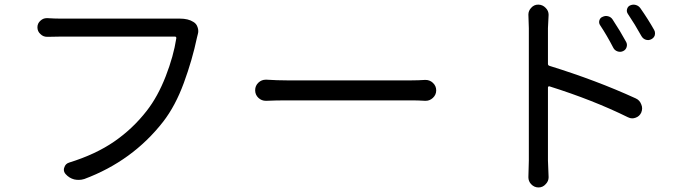

<svg xmlns="http://www.w3.org/2000/svg" viewBox="-20 -781 3040 844"><path d="M763.7 -699.2Q767.6 -699.2 770.5 -699.2Q807.6 -699.2 830.1 -684.6Q843.8 -676.8 848.6 -661.1Q851.6 -653.3 851.6 -644.5Q851.6 -637.7 849.6 -630.9Q847.7 -624 845.7 -615.2Q825.2 -517.6 788.1 -416.5Q751 -315.4 697.3 -246.1Q562.5 -73.2 350.6 5.9Q337.9 9.8 326.2 9.8Q316.4 9.8 306.6 7.8Q284.2 2 268.6 -15.6Q260.7 -24.4 260.7 -35.2Q260.7 -40 262.7 -44.9Q267.6 -61.5 284.2 -66.4Q400.4 -102.5 481.9 -158.7Q563.5 -214.8 625 -293.9Q673.8 -356.4 708.5 -445.8Q743.2 -535.2 754.9 -612.3Q755.9 -620.1 749 -620.1H245.1Q219.7 -620.1 189.5 -619.1Q188.5 -619.1 187.5 -619.1Q169.9 -619.1 158.2 -630.9Q144.5 -642.6 144.5 -661.1Q144.5 -678.7 158.2 -690.4Q169.9 -701.2 185.5 -701.2Q187.5 -701.2 188.5 -701.2Q220.7 -699.2 245.1 -699.2H747.1Q757.8 -699.2 763.7 -699.2Z M1151.4 -337.9Q1149.4 -337.9 1148.4 -337.9Q1129.9 -337.9 1116.2 -350.6Q1101.6 -364.3 1101.6 -384.3Q1101.6 -404.3 1116.2 -418Q1129.9 -430.7 1148.4 -430.7Q1149.4 -430.7 1151.4 -430.7Q1199.2 -427.7 1241.2 -427.7H1789.1Q1819.3 -427.7 1847.7 -429.7Q1849.6 -429.7 1850.6 -429.7Q1869.1 -429.7 1882.8 -417Q1897.5 -403.3 1897.5 -383.8Q1897.5 -364.3 1882.8 -350.6Q1869.1 -337.9 1851.6 -337.9Q1849.6 -337.9 1847.7 -337.9Q1816.4 -339.8 1790 -339.8H1241.2Q1193.4 -339.8 1151.4 -337.9Z M2855.5 -649.4Q2859.4 -642.6 2859.4 -634.8Q2859.4 -630.9 2858.4 -626Q2854.5 -614.3 2842.8 -608.4Q2831.1 -602.5 2818.8 -606.4Q2806.6 -610.4 2799.8 -622.1Q2770.5 -674.8 2740.2 -719.7Q2733.4 -729.5 2736.3 -740.7Q2739.3 -752 2749 -756.8Q2761.7 -762.7 2774.4 -759.3Q2787.1 -755.9 2794.9 -745.1Q2829.1 -696.3 2855.5 -649.4ZM2732.4 -596.7Q2738.3 -585.9 2734.4 -573.7Q2730.5 -561.5 2718.8 -556.2Q2707 -550.8 2694.3 -555.2Q2681.6 -559.6 2675.8 -571.3Q2647.5 -626 2618.2 -669.9Q2611.3 -679.7 2614.7 -691.4Q2618.2 -703.1 2628.9 -707Q2640.6 -712.9 2653.3 -709.5Q2666 -706.1 2672.9 -695.3Q2707 -643.6 2732.4 -596.7ZM2388.7 -657.2V-500Q2388.7 -493.2 2396.5 -491.2Q2601.6 -427.7 2774.4 -348.6Q2792 -340.8 2798.8 -322.3Q2802.7 -313.5 2802.7 -304.7Q2802.7 -295.9 2798.8 -286.1Q2791 -269.5 2774.4 -263.7Q2766.6 -260.7 2758.8 -260.7Q2750 -260.7 2740.2 -265.6Q2587.9 -340.8 2395.5 -401.4Q2393.6 -402.3 2391.1 -400.9Q2388.7 -399.4 2388.7 -396.5V-75.2L2391.6 -2Q2391.6 15.6 2378.9 28.3Q2366.2 43 2347.2 43Q2328.1 43 2314.5 28.3Q2302.7 15.6 2302.7 -2L2304.7 -75.2V-657.2L2302.7 -716.8Q2302.7 -733.4 2314.5 -746.1Q2327.1 -760.7 2345.7 -760.7Q2365.2 -760.7 2378.9 -746.1Q2391.6 -733.4 2391.6 -715.8Z"/></svg>

Font: Gen Jyuu Gothic Regular
Style: Regular
Weight: 400
Designer: [Source Han Sans]
Ryoko NISHIZUKA  (kana & ideographs); Paul D. Hunt (Latin, Greek & Cyrillic); Wenlong ZHANG  (bopomofo
Version: Version 1.002.20150607